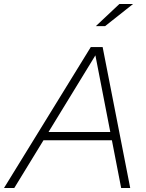

<svg xmlns="http://www.w3.org/2000/svg" viewBox="-64 -934 726 954"><path d="M-44 0 387 -700H446L583 0H538L492 -237H152L7 0ZM177 -278H484L410 -659ZM412 -804 529 -914H597L458 -804Z"/></svg>

Font: Red Hat Display
Style: Italic
Weight: 300
Italic angle: -12°
Designer: Pentagram, MCKL
Foundry: Pentagram, MCKL
Version: Version 1.023